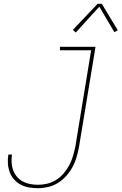

<svg xmlns="http://www.w3.org/2000/svg" viewBox="-20 -981 639 1009"><path d="M180 8Q155 8 132 4Q109 0 89 -10.5Q69 -21 54 -38Q39 -55 31 -76.5Q23 -98 21.5 -121.5Q20 -145 24 -169H43Q40 -148 41 -127Q42 -106 49 -87Q56 -68 69 -52.5Q82 -37 99.5 -27.5Q117 -18 137.5 -14Q158 -10 180 -10Q204 -10 229 -16Q254 -22 276.5 -36.5Q299 -51 316 -71.5Q333 -92 345 -115Q357 -138 364 -162.5Q371 -187 376 -211L459 -717H295V-735H482L395 -208Q390 -182 382.5 -155.5Q375 -129 361.5 -104Q348 -79 328.5 -57Q309 -35 285 -20Q261 -5 233.5 1.5Q206 8 180 8ZM378 -810 363 -824 493 -961H515L599 -822L581 -812L502 -946Z"/></svg>

Font: Iosevka SS04 Thin
Style: Italic
Weight: 100
Italic angle: -9°
Monospace: yes
Designer: Belleve Invis
Foundry: Belleve Invis
Version: Version 19.0.0; ttfautohint (v1.8.4)